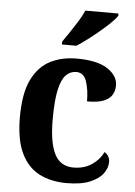

<svg xmlns="http://www.w3.org/2000/svg" viewBox="-55 -808 602 859"><g transform="rotate(5 246.5 -378.0)"><path d="M276 10Q207 10 154.5 -16.5Q102 -43 72.5 -103.5Q43 -164 43 -266Q43 -374 73.5 -435.5Q104 -497 156 -523Q208 -549 273 -549Q366 -549 412.5 -518.5Q459 -488 459 -444Q459 -422 449 -403.5Q439 -385 412.5 -373.5Q386 -362 336 -362Q336 -413 323.5 -451Q311 -489 277 -489Q250 -489 230.5 -469Q211 -449 200.5 -401Q190 -353 190 -267Q190 -165 216 -113.5Q242 -62 301 -62Q349 -62 383.5 -85.5Q418 -109 434 -143Q458 -129 458 -99Q458 -74 440 -49Q422 -24 382 -7Q342 10 276 10ZM202 -619Q216 -639 233.5 -665Q251 -691 267.5 -717.5Q284 -744 293 -766H442V-756Q434 -743 414 -723.5Q394 -704 368 -682Q342 -660 315.5 -640Q289 -620 267 -606H202Z"/></g></svg>

Font: Noto Serif Khmer SemiCondensed
Style: Bold
Weight: 700
Width: 4
Designer: Danh Hong and the Monotype Design Team
Foundry: Monotype Imaging Inc.
Version: Version 2.004; ttfautohint (v1.8.4.7-5d5b)